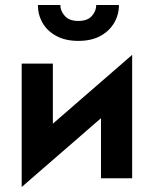

<svg xmlns="http://www.w3.org/2000/svg" viewBox="-20 -715 617 770"><path d="M132 -695H222Q222 -671 240 -651Q258 -631 294 -631Q331 -631 348.5 -651Q366 -671 366 -695H457Q457 -656 438 -623.5Q419 -591 383 -571Q347 -551 294 -551Q242 -551 205.5 -571Q169 -591 150.5 -623.5Q132 -656 132 -695ZM192 -460V-219L510 -495V0H385V-241L67 35V-460Z"/></svg>

Font: Jost* Semi
Style: Regular
Weight: 600
Version: Version 3.7